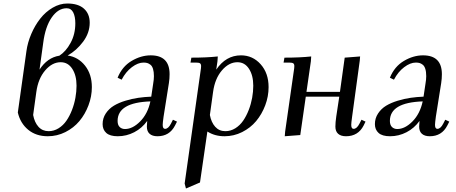

<svg xmlns="http://www.w3.org/2000/svg" viewBox="-20 -766 2587 1089"><path d="M81.1 -127.9 129.9 -476.1Q136.7 -525.4 157.5 -573.7Q178.2 -622.1 208.3 -660.4Q238.3 -698.7 278.8 -722.4Q319.3 -746.1 361.8 -746.1Q423.8 -746.1 456.3 -716.8Q488.8 -687.5 488.8 -637.2Q488.8 -579.6 451.4 -529.5Q414.1 -479.5 363.8 -451.2Q423.8 -442.4 462.4 -393.6Q501 -344.7 501 -272Q501 -219.2 481.9 -168.7Q462.9 -118.2 430.4 -79.3Q397.9 -40.5 350.8 -16.8Q303.7 6.8 251 6.8Q184.6 6.8 139.9 -30Q95.2 -66.9 81.1 -127.9ZM168 -113.8Q175.8 -71.8 198.2 -46.9Q220.7 -22 255.9 -22Q285.6 -22 312 -38.3Q338.4 -54.7 356.7 -81.3Q375 -107.9 388.2 -141.8Q401.4 -175.8 407.7 -211.2Q414.1 -246.6 414.1 -279.8Q414.1 -338.4 389.9 -375.7Q365.7 -413.1 324.2 -413.1Q275.9 -413.1 236.1 -366.5Q196.3 -319.8 186 -244.1ZM204.1 -371.1Q248.5 -439.5 316.9 -450.2Q354 -474.1 380.6 -523.2Q407.2 -572.3 407.2 -633.8Q407.2 -671.9 395.3 -695.6Q383.3 -719.2 357.9 -719.2Q309.6 -719.2 273.2 -666.7Q236.8 -614.3 225.1 -522.9Z M562 -62Q562 -95.2 579.8 -122.3Q597.7 -149.4 625.5 -166.3Q653.3 -183.1 690.9 -194.6Q728.5 -206.1 764.4 -211.2Q800.3 -216.3 837.9 -217.8L848.6 -290Q853 -315.4 853 -334Q853 -358.9 847.9 -375.2Q842.8 -391.6 833.3 -398.9Q823.7 -406.2 814.9 -408.7Q806.2 -411.1 793.9 -411.1Q762.7 -411.1 728 -385Q693.4 -358.9 669.9 -314L647 -325.2Q672.9 -388.7 726.3 -420.4Q779.8 -452.1 835 -452.1Q941.9 -452.1 941.9 -345.2Q941.9 -320.3 938 -294.9L907.7 -104Q902.8 -68.8 902.8 -58.1Q902.8 -35.2 916 -35.2Q934.6 -35.2 949.7 -64.9L960.9 -86.9L983.9 -76.2L972.7 -54.2Q941.4 6.8 873 6.8Q844.2 6.8 828.6 -7.1Q813 -21 813 -47.9Q813 -60.5 814.9 -80.1Q785.6 -39.1 741.5 -16.1Q697.3 6.8 647.9 6.8Q603.5 6.8 582.8 -12Q562 -30.8 562 -62ZM647 -80.1Q647 -57.1 658.7 -45.7Q670.4 -34.2 689 -34.2Q732.4 -34.2 775.1 -77.4Q817.9 -120.6 833 -190.9Q647 -184.6 647 -80.1Z M1027.3 274.9 1117.7 -363.8Q1120.6 -380.9 1120.6 -391.1Q1120.6 -402.8 1114.3 -407Q1107.9 -411.1 1090.3 -411.1H1060.5L1065.4 -439Q1151.9 -439 1215.3 -445.8L1213.4 -418L1206.5 -371.1Q1261.2 -452.1 1346.7 -452.1Q1413.1 -452.1 1458.3 -401.6Q1503.4 -351.1 1503.4 -272Q1503.4 -219.2 1484.4 -168.7Q1465.3 -118.2 1432.9 -79.3Q1400.4 -40.5 1353.3 -16.8Q1306.2 6.8 1253.4 6.8Q1198.2 6.8 1156.2 -20L1114.3 269L1034.7 303.2ZM1170.4 -113.8Q1178.2 -71.8 1200.7 -46.9Q1223.1 -22 1258.3 -22Q1288.1 -22 1314.5 -38.3Q1340.8 -54.7 1359.1 -81.3Q1377.4 -107.9 1390.6 -141.8Q1403.8 -175.8 1410.2 -211.2Q1416.5 -246.6 1416.5 -279.8Q1416.5 -338.4 1392.3 -375.7Q1368.2 -413.1 1326.7 -413.1Q1278.3 -413.1 1238.5 -366.5Q1198.7 -319.8 1188.5 -244.1Z M1588.4 -411.1 1593.3 -439Q1681.6 -439 1745.1 -445.8L1743.2 -418L1718.3 -245.1H1908.2L1935.1 -439L2022.5 -445.8L2020.5 -421.9L1977.1 -104Q1972.2 -68.8 1972.2 -58.1Q1972.2 -35.2 1985.4 -35.2Q2003.9 -35.2 2019 -64.9L2030.3 -86.9L2053.2 -76.2L2042.5 -54.2Q2011.2 6.8 1942.4 6.8Q1913.6 6.8 1897.9 -7.1Q1882.3 -21 1882.3 -47.9Q1882.3 -71.8 1887.2 -105L1904.3 -217.8H1714.4L1683.1 0L1595.2 6.8L1597.2 -19L1646.5 -363.8Q1649.4 -380.9 1649.4 -391.1Q1649.4 -402.8 1643.1 -407Q1636.7 -411.1 1619.1 -411.1Z M2106.4 -62Q2106.4 -95.2 2124.3 -122.3Q2142.1 -149.4 2169.9 -166.3Q2197.8 -183.1 2235.4 -194.6Q2272.9 -206.1 2308.8 -211.2Q2344.7 -216.3 2382.3 -217.8L2393.1 -290Q2397.5 -315.4 2397.5 -334Q2397.5 -358.9 2392.3 -375.2Q2387.2 -391.6 2377.7 -398.9Q2368.2 -406.2 2359.4 -408.7Q2350.6 -411.1 2338.4 -411.1Q2307.1 -411.1 2272.5 -385Q2237.8 -358.9 2214.4 -314L2191.4 -325.2Q2217.3 -388.7 2270.8 -420.4Q2324.2 -452.1 2379.4 -452.1Q2486.3 -452.1 2486.3 -345.2Q2486.3 -320.3 2482.4 -294.9L2452.1 -104Q2447.3 -68.8 2447.3 -58.1Q2447.3 -35.2 2460.4 -35.2Q2479 -35.2 2494.1 -64.9L2505.4 -86.9L2528.3 -76.2L2517.1 -54.2Q2485.8 6.8 2417.5 6.8Q2388.7 6.8 2373 -7.1Q2357.4 -21 2357.4 -47.9Q2357.4 -60.5 2359.4 -80.1Q2330.1 -39.1 2285.9 -16.1Q2241.7 6.8 2192.4 6.8Q2147.9 6.8 2127.2 -12Q2106.4 -30.8 2106.4 -62ZM2191.4 -80.1Q2191.4 -57.1 2203.1 -45.7Q2214.8 -34.2 2233.4 -34.2Q2276.9 -34.2 2319.6 -77.4Q2362.3 -120.6 2377.4 -190.9Q2191.4 -184.6 2191.4 -80.1Z"/></svg>

Font: Dihjauti
Style: Bold Italic
Weight: 700
Italic angle: -9°
Designer: T. Christopher White
Version: Version 3.0.0